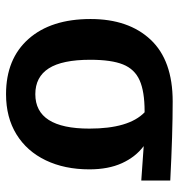

<svg xmlns="http://www.w3.org/2000/svg" viewBox="2 -579 592 636"><g transform="rotate(90 298.0 -261.0)"><path d="M578 -433 464 -441Q500 -414 520.5 -369Q541 -324 541 -261Q541 -179 511 -116.5Q481 -54 425 -19.5Q369 15 292 15Q175 15 109 -59.5Q43 -134 43 -265Q43 -391 111.5 -464Q180 -537 316 -537Q422 -537 578 -529ZM406 -261Q406 -392 352 -444H349Q283 -444 246 -427.5Q209 -411 193.5 -372.5Q178 -334 178 -264Q178 -171 206.5 -126.5Q235 -82 292 -82Q406 -82 406 -261Z"/></g></svg>

Font: Fira Sans Medium
Style: Regular
Weight: 500
Designer: bBox Type GmbH & Carrois Corporate GbR & Edenspiekermann AG
Foundry: bBox Type GmbH & Carrois Corporate GbR & Edenspiekermann AG
Version: Version 4.301